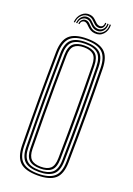

<svg xmlns="http://www.w3.org/2000/svg" viewBox="-175 -1001 741 1071"><g transform="rotate(20 195.5 -465.5)"><path d="M195.5 6Q122.2 6 90.4 -23.8Q58.5 -53.5 57.2 -122Q56.2 -202.2 55.6 -270.5Q55 -338.8 55 -402.6Q55 -466.5 55.6 -533.2Q56.2 -600 57.2 -677.5Q58.5 -746.5 90.5 -776.2Q122.5 -806 195.5 -806Q266.8 -806 299.5 -776.8Q332.2 -747.5 333.5 -677.5Q334.8 -608.5 335.4 -542.8Q336 -477 336 -410.4Q336 -343.8 335.5 -272.6Q335 -201.5 333.5 -122Q332.2 -51.2 298.9 -22.6Q265.5 6 195.5 6ZM195.5 -4.2Q258.8 -4.2 289.5 -30.5Q320.2 -56.8 321.2 -122Q322.5 -196.2 323 -263.6Q323.5 -331 323.6 -396.5Q323.8 -462 323.1 -531Q322.5 -600 321.2 -677.2Q320.2 -742 290 -768.9Q259.8 -795.8 195.5 -795.8Q129.2 -795.8 100 -768.2Q70.8 -740.8 69.5 -677.2Q68.5 -611.8 67.9 -550.1Q67.2 -488.5 67.1 -424Q67 -359.5 67.6 -285.8Q68.2 -212 69.5 -122Q70.5 -57 101 -30.6Q131.5 -4.2 195.5 -4.2ZM195.5 -14.8Q135.8 -14.8 109.2 -39.6Q82.8 -64.5 82 -122Q81 -202.2 80.4 -270.5Q79.8 -338.8 79.8 -402.6Q79.8 -466.5 80.4 -533.2Q81 -600 82 -677.2Q82.8 -735.2 109.2 -760.2Q135.8 -785.2 195.5 -785.2Q253.2 -785.2 280.5 -760.9Q307.8 -736.5 308.8 -677Q310 -610 310.8 -544.4Q311.5 -478.8 311.5 -411.6Q311.5 -344.5 310.9 -272.9Q310.2 -201.2 308.8 -122.2Q308 -62.2 279.9 -38.5Q251.8 -14.8 195.5 -14.8ZM195.5 -25Q245 -25 270.4 -46.1Q295.8 -67.2 296.5 -122.5Q297.8 -195.5 298.4 -263.2Q299 -331 299.1 -397.4Q299.2 -463.8 298.6 -532.6Q298 -601.5 296.5 -677Q295.5 -731.2 271 -753.1Q246.5 -775 195.5 -775Q142.2 -775 118.8 -752.4Q95.2 -729.8 94.2 -677Q93.2 -608.2 92.6 -542.8Q92 -477.2 91.9 -411Q91.8 -344.8 92.4 -273.5Q93 -202.2 94.2 -122.2Q95 -70 118.8 -47.5Q142.5 -25 195.5 -25ZM195.5 -35.2Q149.5 -35.2 128.4 -55.4Q107.2 -75.5 106.5 -123.2Q105 -218.2 104.5 -309.1Q104 -400 104.5 -490.9Q105 -581.8 106.5 -676.8Q107.2 -726.2 129.5 -745.5Q151.8 -764.8 195.5 -764.8Q240.2 -764.8 261.8 -745Q283.2 -725.2 284.2 -676.8Q285.5 -610.8 286.1 -545.4Q286.8 -480 286.8 -412.8Q286.8 -345.5 286.2 -273.6Q285.8 -201.8 284.2 -122.8Q283.2 -73 261.1 -54.1Q239 -35.2 195.5 -35.2ZM195.5 -45.8Q233.5 -45.8 252.4 -63Q271.2 -80.2 272 -123.8Q273 -195 273.6 -261.6Q274.2 -328.2 274.2 -394.5Q274.2 -460.8 273.8 -530Q273.2 -599.2 272 -675.5Q271.2 -720.5 252 -737.4Q232.8 -754.2 195.5 -754.2Q157.2 -754.2 138.4 -737Q119.5 -719.8 118.8 -676Q117.5 -590.2 116.9 -503.1Q116.2 -416 116.8 -322.5Q117.2 -229 118.8 -123.2Q119.5 -81.2 137.8 -63.5Q156 -45.8 195.5 -45.8ZM92.8 -867.2Q95.5 -901 116.9 -920.8Q138.2 -940.5 165.8 -936.5Q178.8 -934.8 187.5 -928.8Q196.2 -922.8 203.1 -915.6Q210 -908.5 217 -902.9Q224 -897.2 233.5 -896Q245.8 -894.8 252.6 -902.5Q259.5 -910.2 258.8 -923.2H265.5Q266.2 -905.2 257.2 -894.4Q248.2 -883.5 231.8 -884.8Q220.5 -885.8 212.9 -891.2Q205.2 -896.8 198.5 -904Q191.8 -911.2 183.9 -917.5Q176 -923.8 164 -926Q140.5 -930.5 121.1 -913.6Q101.8 -896.8 99.5 -867.2ZM106.5 -867.2Q108.5 -893 124.5 -907.9Q140.5 -922.8 161 -919Q172 -917 179.8 -910.9Q187.5 -904.8 194.1 -897.5Q200.8 -890.2 208.9 -884.5Q217 -878.8 229 -877.2Q248 -875.5 260.6 -888.2Q273.2 -901 272.5 -923.2H279.5Q280.5 -896.2 265.6 -879.9Q250.8 -863.5 227.2 -866Q214.2 -867.5 205.8 -873.2Q197.2 -879 190.5 -886.2Q183.8 -893.5 176.5 -899.6Q169.2 -905.8 159 -907.5Q142 -910.5 128.4 -899Q114.8 -887.5 113.2 -867.2ZM120 -867.2Q121.5 -884 132.4 -893.5Q143.2 -903 157.2 -900.2Q166.5 -898.5 173.4 -892.6Q180.2 -886.8 187 -879.4Q193.8 -872 202.6 -866.1Q211.5 -860.2 225 -858.8Q251.2 -855.2 269.4 -873.6Q287.5 -892 286.2 -923.2H293.2Q294.2 -887.8 274.1 -866.4Q254 -845 222.8 -848.2Q208.8 -849.8 198.9 -855.4Q189 -861 181.8 -868Q174.5 -875 168.2 -880.9Q162 -886.8 155.2 -889Q145.8 -892 136.6 -886.2Q127.5 -880.5 127 -867.2Z"/></g></svg>

Font: Big Shoulders Inline Text Thin Light
Style: Regular
Weight: 300
Version: Version 2.002